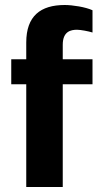

<svg xmlns="http://www.w3.org/2000/svg" viewBox="-20 -748 403 768"><path d="M350 -618V-707C322 -720 270 -728 239 -728C142 -728 85 -684 85 -578V-511H25V-411H85V0H231V-411H350V-511H231V-569C231 -623 264 -629 288 -629C303 -629 334 -623 350 -618Z"/></svg>

Font: Chivo
Style: Bold
Weight: 700
Designer: Hector Gatti
Foundry: Omnibus-Type
Version: Version 1.003;PS 001.003;hotconv 1.0.70;makeotf.lib2.5.58329